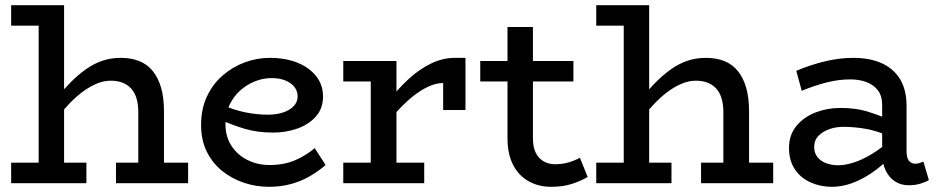

<svg xmlns="http://www.w3.org/2000/svg" viewBox="-20 -706 3613 740"><path d="M513 0V-274Q513 -303 506.5 -325.5Q500 -348 486.5 -363.5Q473 -379 453 -387Q433 -395 407 -395Q380 -395 352.5 -383.5Q325 -372 297.5 -351.5Q270 -331 242.5 -301.5Q215 -272 187 -236V-316Q219 -355 249.5 -386Q280 -417 311 -439Q342 -461 375 -472Q408 -483 446 -483Q486 -483 517 -470.5Q548 -458 569 -432Q590 -406 601 -367.5Q612 -329 612 -277V0ZM23 0V-79H313V0ZM427 0V-79H705V0ZM227 -686V0H129V-607H23V-686Z M1016 14Q967 14 920.5 -1.5Q874 -17 836.5 -47Q799 -77 777 -121.5Q755 -166 755 -224Q755 -286 777.5 -334Q800 -382 838 -415Q876 -448 923 -465.5Q970 -483 1020 -483Q1080 -483 1126 -464.5Q1172 -446 1198.5 -412.5Q1225 -379 1225 -334Q1225 -288 1197.5 -257Q1170 -226 1126 -210.5Q1082 -195 1033 -195Q972 -195 923.5 -209.5Q875 -224 829 -245L828 -305Q881 -282 925.5 -273Q970 -264 1012 -264Q1044 -264 1069.5 -272Q1095 -280 1111 -296Q1127 -312 1127 -334Q1127 -366 1099 -385.5Q1071 -405 1027 -405Q994 -405 962.5 -392.5Q931 -380 905.5 -357Q880 -334 864.5 -301.5Q849 -269 849 -227Q849 -178 873 -142.5Q897 -107 935.5 -88.5Q974 -70 1019 -70Q1075 -70 1117.5 -88.5Q1160 -107 1193 -135L1235 -70Q1207 -46 1174.5 -27Q1142 -8 1102.5 3Q1063 14 1016 14Z M1476 -236V-314Q1513 -363 1555 -401.5Q1597 -440 1642 -461.5Q1687 -483 1732 -483H1774V-282H1688V-386Q1657 -386 1622 -368Q1587 -350 1550 -316.5Q1513 -283 1476 -236ZM1303 0V-79H1615V0ZM1409 -22V-471H1508V-22ZM1303 -392V-471H1502V-392Z M2104 14Q2055 14 2016.5 -8Q1978 -30 1957 -71.5Q1936 -113 1936 -174V-602H2034V-173Q2034 -138 2045.5 -116Q2057 -94 2076.5 -83.5Q2096 -73 2119 -73Q2147 -73 2171 -80Q2195 -87 2215 -98L2245 -24Q2220 -9 2185 2.5Q2150 14 2104 14ZM1831 -392V-471H2190V-392Z M2768 0V-274Q2768 -303 2761.5 -325.5Q2755 -348 2741.5 -363.5Q2728 -379 2708 -387Q2688 -395 2662 -395Q2635 -395 2607.5 -383.5Q2580 -372 2552.5 -351.5Q2525 -331 2497.5 -301.5Q2470 -272 2442 -236V-316Q2474 -355 2504.5 -386Q2535 -417 2566 -439Q2597 -461 2630 -472Q2663 -483 2701 -483Q2741 -483 2772 -470.5Q2803 -458 2824 -432Q2845 -406 2856 -367.5Q2867 -329 2867 -277V0ZM2278 0V-79H2568V0ZM2682 0V-79H2960V0ZM2482 -686V0H2384V-607H2278V-686Z M3482 8Q3453 8 3430 -6.5Q3407 -21 3393.5 -49Q3380 -77 3380 -116V-301Q3380 -337 3363 -358.5Q3346 -380 3318.5 -390Q3291 -400 3257 -400Q3212 -400 3165 -388Q3118 -376 3070 -356L3049 -433Q3103 -456 3159 -469.5Q3215 -483 3269 -483Q3333 -483 3379 -462Q3425 -441 3449.5 -400Q3474 -359 3474 -297V-124Q3474 -98 3483 -86.5Q3492 -75 3508 -75Q3517 -75 3525 -78Q3533 -81 3539 -83L3560 -12Q3549 -5 3528.5 1.5Q3508 8 3482 8ZM3186 14Q3142 14 3104 -3Q3066 -20 3043.5 -53.5Q3021 -87 3021 -136Q3021 -186 3049.5 -220.5Q3078 -255 3123 -272.5Q3168 -290 3219 -290Q3278 -290 3322 -276.5Q3366 -263 3413 -243V-179Q3360 -202 3316.5 -209.5Q3273 -217 3236 -217Q3205 -218 3178.5 -209Q3152 -200 3135 -183Q3118 -166 3118 -139Q3118 -116 3131 -100Q3144 -84 3165.5 -76.5Q3187 -69 3211 -69Q3237 -69 3270 -79.5Q3303 -90 3339.5 -112Q3376 -134 3413 -167L3411 -99Q3377 -65 3339.5 -39.5Q3302 -14 3263.5 0Q3225 14 3186 14Z"/></svg>

Font: BioRhyme ExtraBold
Style: Regular
Weight: 400
Version: Version 1.600;gftools[0.9.33]